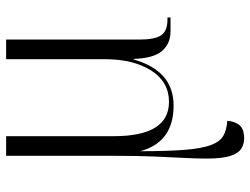

<svg xmlns="http://www.w3.org/2000/svg" viewBox="-115 -461 816 626"><g transform="rotate(-90 293.0 -148.0)"><path d="M155 240Q136 240 121 230.5Q106 221 97.5 194.5Q89 168 89 118Q89 86 91 46.5Q93 7 95.5 -48.5Q98 -104 98 -185V-536H162V-185Q162 -5 274 -5Q339 -5 376 -63Q413 -121 413 -214V-536H477V-102Q477 -51 491 -30.5Q505 -10 543 -10H549V0H504Q464 0 440 -27.5Q416 -55 414 -120H412Q375 10 262 10Q142 10 113 -99Q113 -9 117.5 46.5Q122 102 133 131.5Q144 161 163 172Q182 183 212 185Q211 208 198.5 224Q186 240 155 240Z"/></g></svg>

Font: Noto Serif Display Light
Style: Regular
Weight: 300
Designer: Monotype Design Team
Foundry: Monotype Imaging Inc.
Version: Version 2.009